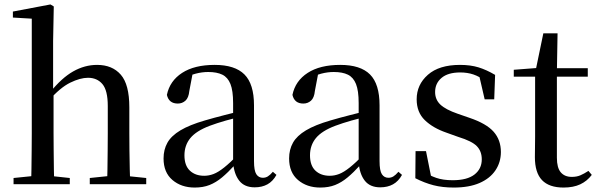

<svg xmlns="http://www.w3.org/2000/svg" viewBox="-20 -829 2693 864"><path d="M41 0V-28L149 -39H191L294 -28V0ZM120 0Q121 -25 121.5 -66Q122 -107 122.5 -152Q123 -197 123 -230V-745L38 -750V-777L207 -809L222 -800L219 -644V-421L221 -408V-230Q221 -197 221.5 -152Q222 -107 222.5 -66Q223 -25 224 0ZM384 0V-28L490 -39H531L638 -28V0ZM461 0Q463 -25 463.5 -65.5Q464 -106 464.5 -151Q465 -196 465 -230V-352Q465 -422 441 -450.5Q417 -479 376 -479Q341 -479 296 -457Q251 -435 199 -376L178 -413H205Q257 -478 309 -507.5Q361 -537 417 -537Q485 -537 523.5 -493Q562 -449 562 -346V-230Q562 -196 562.5 -151Q563 -106 564 -65.5Q565 -25 566 0Z M856 15Q796 15 756 -19Q716 -53 716 -116Q716 -156 733.5 -187Q751 -218 792 -242.5Q833 -267 902 -287Q943 -299 990 -311Q1037 -323 1077 -333V-308Q1037 -298 996.5 -286.5Q956 -275 924 -263Q863 -240 836.5 -207.5Q810 -175 810 -130Q810 -84 834.5 -61Q859 -38 899 -38Q920 -38 941 -46Q962 -54 989 -75.5Q1016 -97 1053 -135L1063 -86H1036Q1006 -53 979 -30.5Q952 -8 923 3.5Q894 15 856 15ZM1126 14Q1080 14 1056.5 -16Q1033 -46 1029 -98V-101V-365Q1029 -421 1017 -451Q1005 -481 980.5 -493Q956 -505 917 -505Q889 -505 860.5 -497.5Q832 -490 798 -472L847 -499L832 -420Q829 -389 814.5 -376Q800 -363 780 -363Q740 -363 731 -402Q744 -465 799.5 -501Q855 -537 946 -537Q1037 -537 1080 -494Q1123 -451 1123 -355V-104Q1123 -61 1133.5 -45Q1144 -29 1163 -29Q1175 -29 1185 -35Q1195 -41 1208 -56L1224 -42Q1208 -13 1183.5 0.5Q1159 14 1126 14Z M1421 15Q1361 15 1321 -19Q1281 -53 1281 -116Q1281 -156 1298.5 -187Q1316 -218 1357 -242.5Q1398 -267 1467 -287Q1508 -299 1555 -311Q1602 -323 1642 -333V-308Q1602 -298 1561.5 -286.5Q1521 -275 1489 -263Q1428 -240 1401.5 -207.5Q1375 -175 1375 -130Q1375 -84 1399.5 -61Q1424 -38 1464 -38Q1485 -38 1506 -46Q1527 -54 1554 -75.5Q1581 -97 1618 -135L1628 -86H1601Q1571 -53 1544 -30.5Q1517 -8 1488 3.5Q1459 15 1421 15ZM1691 14Q1645 14 1621.5 -16Q1598 -46 1594 -98V-101V-365Q1594 -421 1582 -451Q1570 -481 1545.5 -493Q1521 -505 1482 -505Q1454 -505 1425.5 -497.5Q1397 -490 1363 -472L1412 -499L1397 -420Q1394 -389 1379.5 -376Q1365 -363 1345 -363Q1305 -363 1296 -402Q1309 -465 1364.5 -501Q1420 -537 1511 -537Q1602 -537 1645 -494Q1688 -451 1688 -355V-104Q1688 -61 1698.5 -45Q1709 -29 1728 -29Q1740 -29 1750 -35Q1760 -41 1773 -56L1789 -42Q1773 -13 1748.5 0.5Q1724 14 1691 14Z M2022 15Q1971 15 1930.5 4.5Q1890 -6 1849 -27L1850 -149H1897L1923 -19L1883 -22V-58Q1913 -39 1943.5 -28.5Q1974 -18 2017 -18Q2082 -18 2115 -43.5Q2148 -69 2148 -112Q2148 -148 2126 -171Q2104 -194 2042 -213L1989 -232Q1928 -253 1891.5 -288.5Q1855 -324 1855 -382Q1855 -448 1905.5 -492.5Q1956 -537 2050 -537Q2097 -537 2133 -526Q2169 -515 2208 -492L2204 -382H2161L2133 -503L2167 -495V-463Q2137 -485 2110 -494Q2083 -503 2051 -503Q1996 -503 1967 -478.5Q1938 -454 1938 -415Q1938 -381 1961.5 -358.5Q1985 -336 2040 -317L2092 -299Q2169 -273 2201.5 -236Q2234 -199 2234 -145Q2234 -99 2209.5 -62.5Q2185 -26 2138 -5.5Q2091 15 2022 15Z M2437 -484V-522H2625V-484ZM2516 15Q2451 15 2419 -18.5Q2387 -52 2387 -122Q2387 -147 2387.5 -167Q2388 -187 2388 -215V-484H2292V-515L2409 -524L2390 -510L2425 -679H2489L2486 -506V-495V-119Q2486 -74 2503.5 -53.5Q2521 -33 2553 -33Q2575 -33 2591.5 -40Q2608 -47 2628 -60L2643 -42Q2622 -14 2591 0.5Q2560 15 2516 15Z"/></svg>

Font: Noto Serif JP ExtraLight Medium
Style: Regular
Weight: 500
Version: Version 2.003-H1;hotconv 1.1.1;makeotfexe 2.6.0